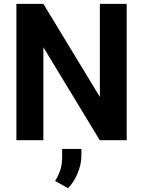

<svg xmlns="http://www.w3.org/2000/svg" viewBox="-20 -731 747 1001"><path d="M640.5 -710.9V0H500.1L206.1 -484.8V0H65.5V-710.9H206.1L500.7 -225.6V-710.9ZM404.3 45.4V81.1Q404.3 125.8 384.6 172.7Q364.9 219.6 334.4 250L267.3 212.3Q284.2 185.6 294.1 156.5Q304 127.3 304 87V45.4Z"/></svg>

Font: Vazirmatn
Style: Regular
Weight: 400
Designer: Saber Rastikerdar
Foundry: Saber Rastikerdar
Version: Version 33.003;September 2, 2022;FontCreator 14.0.0.2862 64-